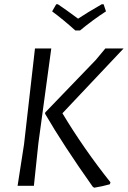

<svg xmlns="http://www.w3.org/2000/svg" viewBox="-20 -866 596 895"><path d="M463 -846 474 -813Q415 -775 353 -724H331Q277 -773 223 -813L242 -846H250Q286 -822 344 -779Q386 -807 454 -846ZM556 -640 271 -338Q370 -173 495 -16L492 -7Q457 3 419 9L412 4Q274 -191 190 -336L191 -342L426 -586L471 -640ZM219 -640 159 -199 138 0H62L92 -193L143 -640Z"/></svg>

Font: Alegreya Sans
Style: Italic
Weight: 400
Italic angle: -7°
Designer: Juan Pablo del Peral
Foundry: Huerta Tipografica
Version: Version 2.007